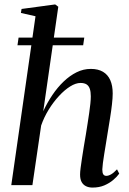

<svg xmlns="http://www.w3.org/2000/svg" viewBox="-20 -837 582 868"><path d="M398 11Q381.5 11 368.8 4.8Q356 -1.5 349 -14.2Q342 -27 342 -48Q342 -59 344.5 -78.5Q347 -98 350.8 -122.8Q354.5 -147.5 359 -174.8Q363.5 -202 368 -228Q372 -253.5 376 -278.5Q380 -303.5 383.2 -326.2Q386.5 -349 388.5 -368.2Q390.5 -387.5 390.5 -401.5Q390.5 -422.5 385.8 -436Q381 -449.5 370.8 -455.8Q360.5 -462 344 -462Q322.5 -462 297.2 -446.2Q272 -430.5 246.8 -403.2Q221.5 -376 200.2 -341.5Q179 -307 166 -269.5L126.5 0H31L140.5 -763.5L74.5 -778.5L77.5 -796.5L229.5 -817L243.5 -806.5L175.5 -334Q193.5 -373 216.8 -407.5Q240 -442 267.8 -468.5Q295.5 -495 326.2 -510.2Q357 -525.5 390.5 -525.5Q423.5 -525.5 445.5 -512.5Q467.5 -499.5 478.5 -474.8Q489.5 -450 489.5 -414.5Q489.5 -394.5 486.2 -365.5Q483 -336.5 477.5 -302.8Q472 -269 466.5 -235Q462.5 -211.5 458.8 -187.2Q455 -163 451.2 -140.8Q447.5 -118.5 445.2 -100.2Q443 -82 442.5 -71Q442.5 -55.5 447 -48.8Q451.5 -42 460.5 -42Q470.5 -42 482.2 -48.8Q494 -55.5 509 -71.5L519 -52Q509 -38 492 -23.5Q475 -9 451.8 1Q428.5 11 398 11ZM64 -667H361L356 -632.5H59Z"/></svg>

Font: Merriweather 120pt
Style: Italic
Weight: 400
Italic angle: -7.8°
Version: Version 2.101